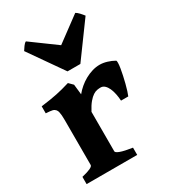

<svg xmlns="http://www.w3.org/2000/svg" viewBox="-183 -837 825 929"><g transform="rotate(-30 229.5 -372.5)"><path d="M444.3 -445.8Q447.3 -443.8 447 -432.4Q446.8 -420.9 444.1 -403.8Q441.4 -386.7 437 -366.5Q432.6 -346.2 427.7 -326.9Q422.9 -307.6 417.7 -291.5Q412.6 -275.4 408.7 -266.6H368.2Q367.2 -286.1 363.3 -304.9Q359.4 -323.7 352.8 -338.4Q346.2 -353 336.4 -362.1Q326.7 -371.1 314 -371.1Q305.2 -371.1 294.7 -369.4Q284.2 -367.7 272 -359.9Q259.8 -352.1 246.1 -335.9Q232.4 -319.8 217.3 -291V-70.3Q217.3 -63 238 -55.2Q258.8 -47.4 304.7 -40.5V0H22V-40.5Q85.4 -55.2 85.4 -70.3V-320.3Q85.4 -336.4 84.5 -347.4Q83.5 -358.4 82 -365.2Q80.6 -372.1 78.4 -376Q76.2 -379.9 74.2 -382.3Q70.8 -385.7 67.4 -387.9Q64 -390.1 58.3 -391.6Q52.7 -393.1 44.2 -393.8Q35.6 -394.5 22 -395.5V-434.6Q52.2 -438.5 73.5 -441.9Q94.7 -445.3 112.3 -449Q129.9 -452.6 147.5 -457.3Q165 -461.9 188 -468.8L210 -446.8L216.3 -389.6Q229.5 -405.8 246.3 -420.2Q263.2 -434.6 282.5 -445.3Q301.8 -456.1 322.8 -462.4Q343.8 -468.8 364.7 -468.8Q384.3 -468.8 405.3 -462.4Q426.3 -456.1 444.3 -445.8ZM286.6 -518.6H214.8L82 -708.5Q87.9 -717.8 96.2 -729.5Q104.5 -741.2 112.8 -745.1L251.5 -643.6L388.7 -745.1Q392.6 -743.2 397.5 -739Q402.3 -734.9 407.5 -729.5Q412.6 -724.1 417.2 -718.5Q421.9 -712.9 425.3 -708.5Z"/></g></svg>

Font: Gentium Book Basic
Style: Bold
Weight: 700
Designer: J. Victor Gaultney and Annie Olsen
Foundry: SIL International
Version: Version 1.102; 2013; Maintenance release